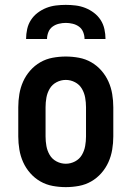

<svg xmlns="http://www.w3.org/2000/svg" viewBox="-20 -760 540 788"><path d="M250 8Q223 8 196 3Q169 -2 145.5 -15.5Q122 -29 104 -49.5Q86 -70 75 -94.5Q64 -119 59.5 -146Q55 -173 55 -200V-320Q55 -347 59.5 -374Q64 -401 75 -425.5Q86 -450 104 -470.5Q122 -491 145.5 -504.5Q169 -518 196 -523Q223 -528 250 -528Q277 -528 304 -523Q331 -518 354.5 -504.5Q378 -491 396 -470.5Q414 -450 425 -425.5Q436 -401 440.5 -374Q445 -347 445 -320V-200Q445 -173 440.5 -146Q436 -119 425 -94.5Q414 -70 396 -49.5Q378 -29 354.5 -15.5Q331 -2 304 3Q277 8 250 8ZM250 -88Q270 -88 288 -97.5Q306 -107 316 -124Q326 -141 329.5 -160.5Q333 -180 333 -200V-320Q333 -340 329.5 -359.5Q326 -379 316 -396Q306 -413 288 -422.5Q270 -432 250 -432Q230 -432 212 -422.5Q194 -413 184 -396Q174 -379 170.5 -359.5Q167 -340 167 -320V-200Q167 -180 170.5 -160.5Q174 -141 184 -124Q194 -107 212 -97.5Q230 -88 250 -88ZM87 -600Q87 -620 91.5 -640.5Q96 -661 107 -678Q118 -695 134.5 -707.5Q151 -720 170 -727.5Q189 -735 209.5 -737.5Q230 -740 250 -740Q270 -740 290.5 -737.5Q311 -735 330 -727.5Q349 -720 365.5 -707.5Q382 -695 393 -678Q404 -661 408.5 -640.5Q413 -620 413 -600H327Q327 -614 321.5 -628Q316 -642 304.5 -650.5Q293 -659 278.5 -662.5Q264 -666 250 -666Q236 -666 221.5 -662.5Q207 -659 195.5 -650.5Q184 -642 178.5 -628Q173 -614 173 -600Z"/></svg>

Font: Iosevka Curly Slab
Style: Bold
Weight: 700
Monospace: yes
Designer: Belleve Invis
Foundry: Belleve Invis
Version: Version 22.1.2; ttfautohint (v1.8.4)